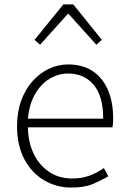

<svg xmlns="http://www.w3.org/2000/svg" viewBox="-20 -834 573 867"><path d="M302 13Q235 13 179 -20Q123 -53 90 -115Q57 -177 57 -264Q57 -329 76 -380.5Q95 -432 128 -468.5Q161 -505 202 -524Q243 -543 288 -543Q351 -543 396 -514.5Q441 -486 466 -431Q491 -376 491 -298Q491 -289 490.5 -279.5Q490 -270 488 -259H106Q107 -192 132 -140Q157 -88 201.5 -58Q246 -28 306 -28Q350 -28 384.5 -41Q419 -54 449 -75L469 -38Q437 -19 399 -3Q361 13 302 13ZM106 -298H446Q446 -400 403 -451Q360 -502 288 -502Q243 -502 203.5 -478Q164 -454 138 -408.5Q112 -363 106 -298ZM136 -654 266 -814H311L440 -654L415 -632L290 -771H286L161 -632Z"/></svg>

Font: Noto Sans SC ExtraLight
Style: Regular
Weight: 250
Designer: Ryoko NISHIZUKA 西塚涼子 (kana, bopomofo & ideographs); Paul D. Hunt (Latin, Greek & Cyrillic); Sandoll Communications 산돌커뮤니
Foundry: Adobe
Version: Version 2.004-H2;hotconv 1.0.118;makeotfexe 2.5.65603